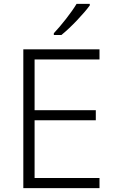

<svg xmlns="http://www.w3.org/2000/svg" viewBox="-20 -968 593 988"><path d="M442 -940V-948H374C348 -904 294 -836 257 -797V-788H296C346 -828 412 -899 442 -940ZM492 0V-52H158V-349H473V-401H158V-662H492V-714H100V0Z"/></svg>

Font: Noto Sans Myanmar UI Light
Style: Regular
Weight: 300
Designer: Monotype Design Team
Foundry: Monotype Imaging Inc.
Version: Version 2.103